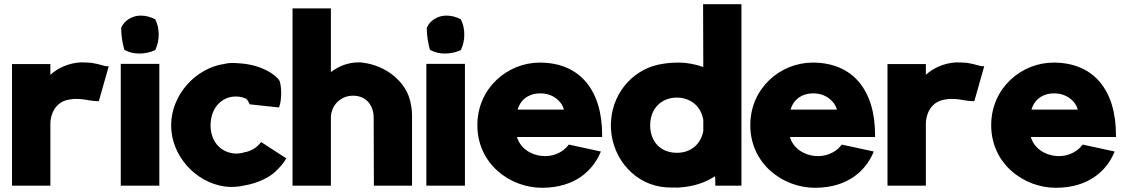

<svg xmlns="http://www.w3.org/2000/svg" viewBox="-20 -881 5337 911"><path d="M37 0H219V-294C219 -334 239 -399 311 -409C346 -415 375 -410 403 -405C417 -403 430 -401 441 -401H449L496 -567H483C477 -567 452 -577 413 -583H412C398 -584 382 -585 363 -585C305 -582 252 -557 219 -526V-577H37Z M553 0H736V-578H553ZM555 -747C555 -712 561 -678 569 -648L571 -644L575 -642C594 -632 617 -627 641 -627C666 -627 692 -632 713 -642L717 -643L718 -647C728 -668 733 -692 733 -717C733 -742 728 -766 718 -786L717 -789L713 -791C694 -801 671 -807 647 -807C606 -807 569 -782 556 -751L555 -749Z M792 -286C792 -142 908 -15 1047 4C1077 8 1110 6 1140 -1C1204 -12 1257 -39 1286 -66C1308 -87 1324 -106 1334 -122L1338 -130L1219 -207L1213 -200C1200 -183 1174 -165 1143 -159H1142C1123 -153 1102 -150 1082 -154C1022 -164 979 -213 979 -287C980 -361 1021 -412 1081 -422C1107 -425 1127 -422 1147 -413L1155 -405L1165 -386L1304 -371L1306 -378C1315 -402 1318 -461 1307 -496L1306 -497V-498C1289 -527 1222 -572 1124 -580C1104 -582 1082 -583 1062 -581H1061L1046 -578C907 -558 792 -430 792 -286Z M1368 0H1550V-322C1550 -382 1597 -427 1655 -427C1716 -427 1753 -383 1753 -322L1754 0H1935V-330C1935 -352 1933 -370 1929 -389C1910 -498 1804 -571 1705 -583C1698 -585 1688 -585 1681 -585C1633 -585 1589 -568 1550 -539V-841H1368Z M2003 0H2186V-578H2003ZM2005 -747C2005 -712 2011 -678 2019 -648L2021 -644L2025 -642C2044 -632 2067 -627 2091 -627C2116 -627 2142 -632 2163 -642L2167 -643L2168 -647C2178 -668 2183 -692 2183 -717C2183 -742 2178 -766 2168 -786L2167 -789L2163 -791C2144 -801 2121 -807 2097 -807C2056 -807 2019 -782 2006 -751L2005 -749Z M2245 -287C2245 -104 2399 10 2552 10C2711 10 2792 -75 2826 -151L2831 -162L2679 -195L2675 -190C2648 -156 2600 -136 2552 -141C2495 -146 2447 -181 2433 -231H2837V-241C2837 -450 2734 -584 2541 -584C2389 -584 2245 -464 2245 -287ZM2436 -361C2448 -405 2486 -438 2544 -438C2604 -438 2646 -400 2656 -361Z M2879 -267C2888 -124 2996 -1 3142 8C3161 9 3180 9 3197 9H3198C3271 5 3327 -15 3373 -45C3374 -34 3374 -14 3374 -10V0H3498V-861H3316L3317 -563C3280 -576 3240 -584 3202 -584C3172 -584 3146 -582 3124 -578C2991 -559 2891 -447 2880 -315C2878 -299 2878 -283 2879 -267ZM3065 -287C3065 -367 3119 -418 3192 -418C3258 -417 3306 -377 3317 -312V-260C3306 -197 3258 -156 3192 -156C3116 -156 3065 -207 3065 -287Z M3540 -287C3540 -104 3694 10 3847 10C4006 10 4087 -75 4121 -151L4126 -162L3974 -195L3970 -190C3943 -156 3895 -136 3847 -141C3790 -146 3742 -181 3728 -231H4132V-241C4132 -450 4029 -584 3836 -584C3684 -584 3540 -464 3540 -287ZM3731 -361C3743 -405 3781 -438 3839 -438C3899 -438 3941 -400 3951 -361Z M4191 0H4373V-294C4373 -334 4393 -399 4465 -409C4500 -415 4529 -410 4557 -405C4571 -403 4584 -401 4595 -401H4603L4650 -567H4637C4631 -567 4606 -577 4567 -583H4566C4552 -584 4536 -585 4517 -585C4459 -582 4406 -557 4373 -526V-577H4191Z M4683 -287C4683 -104 4837 10 4990 10C5149 10 5230 -75 5264 -151L5269 -162L5117 -195L5113 -190C5086 -156 5038 -136 4990 -141C4933 -146 4885 -181 4871 -231H5275V-241C5275 -450 5172 -584 4979 -584C4827 -584 4683 -464 4683 -287ZM4874 -361C4886 -405 4924 -438 4982 -438C5042 -438 5084 -400 5094 -361Z"/></svg>

Font: Rabbid Highway Sign IV
Style: Blk
Weight: 400
Foundry: Cannot Into Space Fonts
Version: Version 0.277